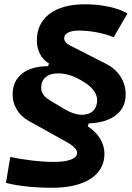

<svg xmlns="http://www.w3.org/2000/svg" viewBox="-20 -786 626 913"><path d="M227.1 106.9Q163.6 106.9 105.7 100.6Q47.9 94.2 8.3 83.5L28.8 -39.6Q79.6 -28.8 134.3 -22.5Q189 -16.1 236.3 -16.1Q288.6 -16.1 317.6 -27.3Q346.7 -38.6 346.7 -58.6Q346.7 -81.1 303.7 -106.9L112.3 -213.4Q78.1 -233.9 59.1 -266.4Q40 -298.8 40 -335.9Q40 -399.9 84.5 -435.5Q128.9 -471.2 208.5 -471.2L212.9 -484.4L210 -485.8Q184.6 -501.5 169.9 -530Q155.3 -558.6 155.3 -593.3Q155.3 -674.8 215.8 -720.2Q276.4 -765.6 384.3 -765.6Q443.4 -765.6 496.8 -754.2Q550.3 -742.7 586.4 -722.2L520.5 -608.9Q483.9 -624 440.2 -632.3Q396.5 -640.6 355 -640.6Q322.3 -640.6 303.7 -630.9Q285.2 -621.1 285.2 -604Q285.2 -584 312 -570.3L483.4 -482.9Q527.8 -460.9 552.7 -422.4Q577.6 -383.8 577.6 -336.9Q577.6 -274.4 531.5 -238.5Q485.4 -202.6 402.3 -199.2L397 -185.5Q435.1 -161.1 455.8 -127.2Q476.6 -93.3 476.6 -55.2Q476.6 21.5 410.6 64.2Q344.7 106.9 227.1 106.9ZM368.7 -240.2Q403.3 -240.2 422.6 -258.8Q441.9 -277.3 441.9 -310.5Q441.9 -332.5 426 -354.7Q410.2 -377 381.3 -394.5L365.2 -404.3Q310.1 -437 256.3 -437Q218.3 -437 197 -418.9Q175.8 -400.9 175.8 -368.7Q175.8 -333 218.3 -308.1L273.9 -274.9Q328.6 -240.2 368.7 -240.2Z"/></svg>

Font: CaskaydiaCove NF
Style: Bold Italic
Weight: 700
Italic angle: -10°
Designer: Aaron Bell
Foundry: Saja Typeworks
Version: Version 2111.001; VTT 6.35;Nerd Fonts 3.2.1